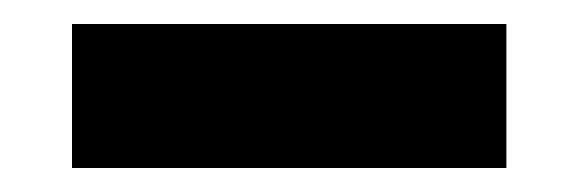

<svg xmlns="http://www.w3.org/2000/svg" viewBox="-20 -386 482 160"><path d="M40 -246V-366H402V-246Z"/></svg>

Font: Smooch Sans Thin Black
Style: Regular
Weight: 900
Version: Version 1.010